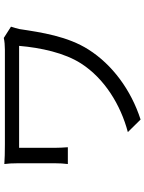

<svg xmlns="http://www.w3.org/2000/svg" viewBox="109 -856 781 1040"><g transform="rotate(-90 500.0 -335.5)"><path d="M815 -706C798 -702 774 -700 752 -700H239C196 -700 159 -701 132 -703C135 -681 136 -659 136 -636V-423C136 -404 135 -383 132 -359H223C221 -383 220 -408 220 -423V-623H772C762 -505 734 -377 677 -288C595 -160 452 -73 305 -34L373 35C534 -17 671 -119 752 -247C824 -360 845 -502 863 -621C865 -630 872 -657 876 -667Z"/></g></svg>

Font: Noto Sans CJK SC Regular
Style: Regular
Weight: 400
Designer: Ryoko NISHIZUKA (kana & ideographs); Paul D. Hunt (Latin, Greek & Cyrillic); Wenlong ZHANG (bopomofo); Sandoll Communica
Foundry: Adobe Systems Incorporated
Version: Version 1.004;PS 1.004;hotconv 1.0.82;makeotf.lib2.5.63406